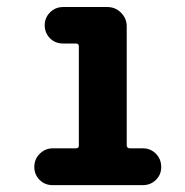

<svg xmlns="http://www.w3.org/2000/svg" viewBox="-20 -540 540 560"><path d="M396.5 -107.4Q418.9 -107.4 434.6 -91.8Q450.2 -76.2 450.2 -52.7Q450.2 -30.3 434.6 -15.1Q418.9 0 396.5 0H133.8Q110.4 0 95.2 -15.6Q80.1 -31.2 80.1 -52.7Q80.1 -76.2 96.2 -91.8Q112.3 -107.4 133.8 -107.4H202.1Q210 -107.4 210 -116.2V-404.3Q210 -413.1 202.1 -413.1H164.1Q140.6 -413.1 125.5 -428.7Q110.4 -444.3 110.4 -466.3Q110.4 -488.3 126 -503.9Q141.6 -519.5 164.1 -519.5H293Q316.4 -519.5 333 -502.9Q349.6 -486.3 349.6 -462.9V-116.2Q349.6 -107.4 359.4 -107.4Z"/></svg>

Font: Rounded Mgen+ 1m bold
Style: Bold
Weight: 700
Designer: [Source Han Sans]
Ryoko NISHIZUKA  (kana & ideographs); Paul D. Hunt (Latin, Greek & Cyrillic); Wenlong ZHANG  (bopomofo
Version: Version 1.059.20150602